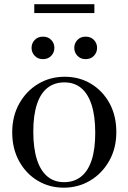

<svg xmlns="http://www.w3.org/2000/svg" viewBox="-20 -858 594 888"><path d="M276.5 -15.5Q322.5 -15.5 354.8 -41Q387 -66.5 403.8 -117.2Q420.5 -168 420.5 -243.5Q420.5 -320 404 -372Q387.5 -424 355.8 -450.5Q324 -477 278 -477Q232 -477 199.8 -451.8Q167.5 -426.5 150.8 -375.8Q134 -325 134 -249.5Q134 -173 150.5 -121Q167 -69 198.8 -42.2Q230.5 -15.5 276.5 -15.5ZM275 10Q208 10 154 -22.5Q100 -55 68.2 -113Q36.5 -171 36.5 -245.5Q36.5 -321 69.2 -379.2Q102 -437.5 156.8 -470.2Q211.5 -503 279.5 -503Q347.5 -503 401.5 -470.2Q455.5 -437.5 486.8 -380Q518 -322.5 518 -247Q518 -172 485 -113.8Q452 -55.5 397 -22.8Q342 10 275 10ZM179 -584.5Q155 -584.5 140.5 -600Q126 -615.5 126 -636.5Q126 -658 140.5 -673.2Q155 -688.5 179 -688.5Q202.5 -688.5 217 -673.2Q231.5 -658 231.5 -636.5Q231.5 -615.5 217 -600Q202.5 -584.5 179 -584.5ZM376 -584.5Q352.5 -584.5 338 -600Q323.5 -615.5 323.5 -636.5Q323.5 -658 338 -673.2Q352.5 -688.5 376 -688.5Q400 -688.5 414.5 -673.2Q429 -658 429 -636.5Q429 -615.5 414.5 -600Q400 -584.5 376 -584.5ZM138.5 -797.5V-838.5H416.5V-797.5Z"/></svg>

Font: Newsreader 60pt
Style: Regular
Weight: 400
Designer: Hugues Gentile
Foundry: Production Type
Version: Version 1.003